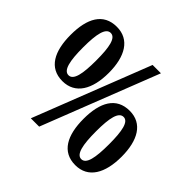

<svg xmlns="http://www.w3.org/2000/svg" viewBox="-178 -910 1107 1107"><g transform="rotate(45 375.5 -357.0)"><path d="M178 -280C283 -280 334 -369 334 -503C334 -637 283 -724 179 -724C69 -724 23 -637 23 -503C23 -369 69 -280 178 -280ZM201 0H269L548 -714H480ZM179 -329C139 -329 125 -392 125 -503C125 -612 139 -674 179 -674C219 -674 232 -612 232 -503C232 -392 219 -329 179 -329ZM573 10C678 10 728 -79 728 -213C728 -347 678 -434 574 -434C464 -434 418 -347 418 -213C418 -79 464 10 573 10ZM573 -39C534 -39 520 -102 520 -213C520 -322 534 -384 574 -384C613 -384 626 -322 626 -213C626 -102 613 -39 573 -39Z"/></g></svg>

Font: Noto Serif Tamil ExtraCondensed ExtraBold
Style: Regular
Weight: 800
Width: 2
Designer: Indian Type Foundry, Tom Grace, and the Monotype Design Team
Foundry: Monotype Imaging Inc.
Version: Version 2.004